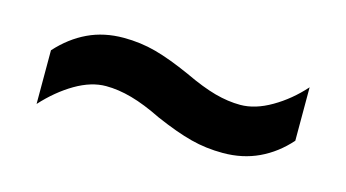

<svg xmlns="http://www.w3.org/2000/svg" viewBox="-35 -513 580 322"><g transform="rotate(15 255.5 -352.0)"><path d="M241.2 -311Q211.4 -325.7 187.7 -332.3Q164.1 -338.9 142.6 -338.9Q117.2 -338.9 89.6 -322.8Q62 -306.6 37.6 -279.8V-373Q60.5 -398.4 88.4 -411.6Q116.2 -424.8 150.4 -424.8Q179.7 -424.8 206.5 -417.5Q233.4 -410.2 269.5 -394Q300.3 -379.4 323.5 -373Q346.7 -366.7 367.7 -366.7Q393.6 -366.7 421.6 -383.1Q449.7 -399.4 472.7 -425.3V-332.5Q450.7 -307.6 422.6 -294.4Q394.5 -281.2 360.4 -281.2Q331.1 -281.2 304.7 -288.1Q278.3 -294.9 241.2 -311Z"/></g></svg>

Font: Open Sans SemiCondensed SemiBold
Style: Regular
Weight: 600
Width: 4
Designer: Monotype Design Team
Foundry: Monotype Imaging Inc.
Version: Version 3.000